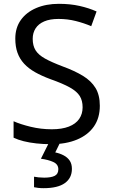

<svg xmlns="http://www.w3.org/2000/svg" viewBox="-20 -744 589 1004"><path d="M502 -191Q502 -127 471 -82.5Q440 -38 382.5 -14Q325 10 247 10Q207 10 170.5 6Q134 2 104 -5.5Q74 -13 51 -24V-110Q87 -94 140.5 -81Q194 -68 251 -68Q304 -68 340 -82Q376 -96 394 -122Q412 -148 412 -183Q412 -218 397 -242Q382 -266 345.5 -286.5Q309 -307 244 -330Q198 -347 163.5 -366.5Q129 -386 106 -411Q83 -436 71.5 -468Q60 -500 60 -542Q60 -599 89 -639.5Q118 -680 169.5 -702Q221 -724 288 -724Q347 -724 396 -713Q445 -702 485 -684L457 -607Q420 -623 376.5 -634Q333 -645 286 -645Q241 -645 211 -632Q181 -619 166 -595.5Q151 -572 151 -541Q151 -505 166 -481Q181 -457 215 -438Q249 -419 307 -397Q370 -374 413.5 -347.5Q457 -321 479.5 -284Q502 -247 502 -191ZM356 139Q356 187 319 213.5Q282 240 208 240Q193 240 179.5 238.5Q166 237 158 235V180Q167 182 182 183.5Q197 185 211 185Q247 185 266 175.5Q285 166 285 141Q285 115 258.5 103Q232 91 194 86L237 0H295L269 53Q293 58 313 68.5Q333 79 344.5 96Q356 113 356 139Z"/></svg>

Font: Noto Sans Myanmar
Style: Regular
Weight: 400
Designer: Monotype Design Team
Foundry: Monotype Imaging Inc.
Version: Version 2.107